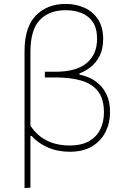

<svg xmlns="http://www.w3.org/2000/svg" viewBox="-20 -764 638 978"><path d="M105 194V-504Q105 -626 162.8 -685Q220.5 -744 314.5 -744Q367.5 -744 410.8 -724.2Q454 -704.5 479.8 -664.8Q505.5 -625 505.5 -565.5Q505.5 -514 487.2 -478.8Q469 -443.5 441.2 -422Q413.5 -400.5 384.5 -390V-384Q404.5 -380.5 431 -369.8Q457.5 -359 482.5 -337.2Q507.5 -315.5 524 -280Q540.5 -244.5 540.5 -191Q540.5 -137.5 517.5 -91.8Q494.5 -46 449 -18.5Q403.5 9 335 9Q273 9 222.5 -13.5Q172 -36 141 -71.5H135V192ZM335 -23Q397 -23 435.5 -46Q474 -69 491.8 -107.2Q509.5 -145.5 509.5 -191Q509.5 -259.5 479.5 -298.5Q449.5 -337.5 394.2 -353.5Q339 -369.5 263 -369.5H208.5V-398.5H262Q369.5 -398.5 422 -443.2Q474.5 -488 474.5 -565.5Q474.5 -619 453.2 -651Q432 -683 395.8 -697.5Q359.5 -712 314.5 -712Q230 -712 182.5 -662Q135 -612 135 -499.5V-124Q201 -23 335 -23Z"/></svg>

Font: Heraclito Thin
Style: Regular
Weight: 100
Designer: Kostas Bartsokas (font) & Cristiano Sobral (main changes)
Foundry: Kostas Bartsokas (font) & Cristiano Sobral (main changes)
Version: Version 1.00;July 8, 2020;FontCreator 13.0.0.2655 64-bit